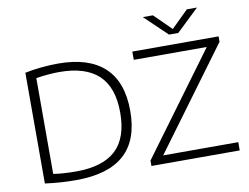

<svg xmlns="http://www.w3.org/2000/svg" viewBox="-95 -1082 1589 1225"><g transform="rotate(-10 699.5 -470.0)"><path d="M102 -8V-725.5Q152 -736 208.8 -741.5Q265.5 -747 317 -747Q515.5 -747 617.2 -652.5Q719 -558 719 -370Q719 -180.5 615 -87.5Q511 5.5 303 5.5Q252 5.5 205.5 2.5Q159 -0.5 102 -8ZM654 -370.5Q654 -534 569.5 -613.2Q485 -692.5 315.5 -692.5Q247 -692.5 165 -679.5V-59Q226.5 -49 313 -49Q485 -49 569.5 -127.5Q654 -206 654 -370.5ZM876.5 -53.5H1363V0H791V-35L1270.5 -686.5H797.5V-740H1356.5V-705ZM1187 -945H1252.5L1107 -806H1047L901.5 -945H967L1077 -837Z"/></g></svg>

Font: Encode Sans Expanded Light
Style: Regular
Weight: 300
Width: 7
Designer: Multiple Designers
Foundry: Impallari Type
Version: Version 2.000